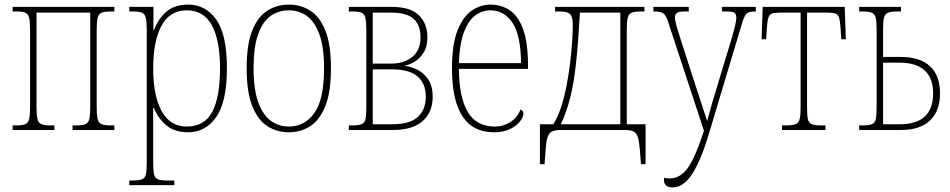

<svg xmlns="http://www.w3.org/2000/svg" viewBox="-20 -566 4136 836"><path d="M35 0V-20H52Q78 -20 90.5 -25.5Q103 -31 107 -48Q111 -65 111 -102V-434Q111 -471 107 -488Q103 -505 90.5 -510.5Q78 -516 52 -516H35V-536H478V-516H461Q435 -516 422 -510.5Q409 -505 405 -488Q401 -471 401 -434V-102Q401 -65 405 -48Q409 -31 422 -25.5Q435 -20 461 -20H478V0H296V-20H314Q340 -20 352.5 -25.5Q365 -31 369 -48Q373 -65 373 -102V-511H139V-102Q139 -65 143 -48Q147 -31 160 -25.5Q173 -20 199 -20H217V0Z M543 240V220H559Q586 220 599 214.5Q612 209 615.5 192Q619 175 619 138V-434Q619 -471 615 -488Q611 -505 598.5 -510.5Q586 -516 560 -516H543V-536H648V-434H650Q669 -485 705 -515.5Q741 -546 799 -546Q875 -546 921.5 -481Q968 -416 968 -268Q968 -123 921.5 -56.5Q875 10 799 10Q742 10 706 -19Q670 -48 650 -96H647V138Q647 175 650.5 192Q654 209 667 214.5Q680 220 708 220H739V240ZM793 -15Q871 -15 904.5 -79.5Q938 -144 938 -268Q938 -391 902.5 -456Q867 -521 793 -521Q720 -521 683.5 -454.5Q647 -388 647 -268Q647 -149 684 -82Q721 -15 793 -15Z M1238 10Q1186 10 1144.5 -16.5Q1103 -43 1078.5 -104Q1054 -165 1054 -269Q1054 -373 1078.5 -433.5Q1103 -494 1144.5 -520Q1186 -546 1238 -546Q1289 -546 1330.5 -520Q1372 -494 1396.5 -433.5Q1421 -373 1421 -269Q1421 -165 1396.5 -104Q1372 -43 1330.5 -16.5Q1289 10 1238 10ZM1238 -15Q1306 -15 1348.5 -73.5Q1391 -132 1391 -269Q1391 -360 1371 -415.5Q1351 -471 1316.5 -496Q1282 -521 1238 -521Q1192 -521 1157.5 -496Q1123 -471 1103.5 -415.5Q1084 -360 1084 -269Q1084 -178 1104 -122Q1124 -66 1158.5 -40.5Q1193 -15 1238 -15Z M1499 0V-20H1515Q1542 -20 1555 -25.5Q1568 -31 1571.5 -48Q1575 -65 1575 -102V-434Q1575 -471 1571 -488Q1567 -505 1554.5 -510.5Q1542 -516 1516 -516H1499V-536H1686Q1767 -536 1804 -499.5Q1841 -463 1841 -404Q1841 -363 1824.5 -337Q1808 -311 1785.5 -297.5Q1763 -284 1743 -280V-279Q1770 -276 1798 -262Q1826 -248 1845 -219.5Q1864 -191 1864 -145Q1864 -77 1820 -38.5Q1776 0 1691 0ZM1603 -289H1683Q1739 -289 1775 -318Q1811 -347 1811 -404Q1811 -456 1781.5 -483.5Q1752 -511 1683 -511H1603ZM1603 -25H1688Q1764 -25 1799 -56.5Q1834 -88 1834 -145Q1834 -202 1798 -233Q1762 -264 1687 -264H1603Z M2130 10Q1948 10 1948 -269Q1948 -374 1972.5 -434.5Q1997 -495 2035 -520.5Q2073 -546 2115 -546Q2163 -546 2200 -521Q2237 -496 2258 -438Q2279 -380 2279 -281V-266H1978Q1979 -143 2016.5 -79Q2054 -15 2135 -15Q2172 -15 2203 -35Q2234 -55 2246 -89Q2259 -85 2259 -72Q2259 -56 2243.5 -36.5Q2228 -17 2199.5 -3.5Q2171 10 2130 10ZM2249 -291Q2247 -416 2210.5 -468.5Q2174 -521 2115 -521Q2079 -521 2049 -498.5Q2019 -476 2000 -425.5Q1981 -375 1978 -291Z M2331 149V-25H2389Q2408 -54 2422 -96.5Q2436 -139 2446 -189Q2456 -239 2462 -289Q2468 -339 2471 -383Q2474 -427 2474 -458Q2474 -492 2462.5 -504Q2451 -516 2420 -516H2397V-536H2786V-516H2769Q2743 -516 2730 -510.5Q2717 -505 2713 -488Q2709 -471 2709 -434V-25H2791V149H2771L2766 85Q2763 49 2757 30.5Q2751 12 2737.5 6Q2724 0 2699 0H2423Q2398 0 2384.5 6Q2371 12 2364.5 30.5Q2358 49 2356 85L2351 149ZM2422 -25H2681V-511H2505Q2498 -383 2488.5 -294Q2479 -205 2463 -141.5Q2447 -78 2422 -25Z M2908 250Q2891 250 2881 242Q2871 234 2871 218Q2871 212 2872 208Q2881 211 2895 211Q2941 211 2973 167.5Q3005 124 3036 30L3045 3L2890 -468Q2881 -497 2870 -506.5Q2859 -516 2829 -516H2825V-536H2979V-516H2958Q2934 -516 2926.5 -509Q2919 -502 2919 -491Q2919 -476 2926 -451.5Q2933 -427 2940 -406L3007 -198Q3022 -153 3035 -113Q3048 -73 3059 -39Q3068 -73 3079.5 -113Q3091 -153 3105 -198L3168 -406Q3174 -428 3180 -451.5Q3186 -475 3186 -491Q3186 -502 3179.5 -509Q3173 -516 3148 -516H3124V-536H3271V-516H3269Q3238 -516 3229 -505Q3220 -494 3212 -468L3068 12Q3031 136 2993 193Q2955 250 2908 250Z M3385 0V-20H3405Q3432 -20 3445 -25.5Q3458 -31 3462 -48Q3466 -65 3466 -102V-511H3375Q3353 -511 3341.5 -507Q3330 -503 3325.5 -488.5Q3321 -474 3319 -443L3316 -395H3296L3301 -536H3658L3663 -395H3643L3640 -443Q3638 -474 3633.5 -488.5Q3629 -503 3617.5 -507Q3606 -511 3584 -511H3494V-102Q3494 -65 3497.5 -48Q3501 -31 3514 -25.5Q3527 -20 3554 -20H3574V0Z M3721 0V-20H3738Q3764 -20 3777 -25.5Q3790 -31 3793.5 -48Q3797 -65 3797 -102V-434Q3797 -471 3793 -488Q3789 -505 3776.5 -510.5Q3764 -516 3738 -516H3721V-536H3903V-516H3885Q3859 -516 3846 -510.5Q3833 -505 3829 -488Q3825 -471 3825 -434V-318H3903Q3986 -318 4029.5 -277.5Q4073 -237 4073 -160Q4073 -83 4029.5 -41.5Q3986 0 3903 0ZM3825 -25H3898Q4043 -25 4043 -160Q4043 -225 4006.5 -259Q3970 -293 3898 -293H3825Z"/></svg>

Font: Noto Serif Condensed Thin
Style: Regular
Weight: 100
Width: 3
Designer: Monotype Design Team
Foundry: Monotype Imaging Inc.
Version: Version 2.013; ttfautohint (v1.8.4.7-5d5b)